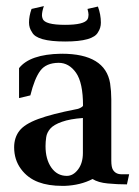

<svg xmlns="http://www.w3.org/2000/svg" viewBox="-20 -604 457 630"><path d="M192.4 5.9H184.6Q138.7 5.9 106.4 -6.3Q70.8 -19.5 48.6 -49.8Q26.4 -80.1 26.4 -120.6Q26.4 -152.3 43.5 -174.6Q60.5 -196.8 105.2 -213.4Q149.9 -230 230 -245.6Q233.9 -246.1 239.3 -248Q251.5 -253.4 252.4 -257.3Q252.4 -332.5 229.5 -365.2Q206.5 -397.9 172.4 -397.9Q131.3 -397.5 112.3 -372.1Q93.3 -346.7 79.6 -291L42.5 -282.2V-380.4Q78.1 -425.8 179.7 -427.7V-427.2L182.6 -427.7Q325.2 -427.7 341.3 -330.6Q345.2 -304.2 345.2 -278.3V-77.1Q345.2 -55.7 350.6 -46.9Q359.4 -32.2 378.9 -32.2H403.8L396.5 1Q365.2 1 333.7 -2Q302.2 -4.9 283.7 -16.6Q244.1 3.9 192.4 5.9ZM199.2 -26.9Q220.2 -26.9 236.1 -47.9Q252 -68.8 252 -102.1V-216.8Q210 -213.9 183.1 -204.3Q156.2 -194.8 145 -181.9Q133.8 -168.9 131.6 -153.8Q129.4 -138.7 129.4 -124.5Q129.4 -81.5 148.4 -54.2Q167.5 -26.9 199.2 -26.9ZM193.8 -467.8Q100.1 -467.8 85 -498.5Q75.2 -512.2 75.2 -530.3Q75.2 -551.3 83.5 -574.7L124 -584Q117.7 -565.9 117.7 -553.7Q117.7 -547.9 120.1 -542.5Q127 -522.5 193.4 -522.5Q256.3 -522.5 267.1 -540.5Q270.5 -546.9 270.5 -555.7Q270.5 -562 267.1 -574.7L301.3 -582.5Q311 -556.2 311 -529.8Q311 -512.2 301.8 -498.5Q286.1 -467.8 193.8 -467.8Z"/></svg>

Font: Quaaykop
Style: Medium
Weight: 500
Designer: Tup Wanders
Foundry: Free font, DO NOT SELL
Version: Version 1.00;July 31, 2023;FontCreator 11.5.0.2430 64-bit